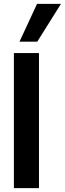

<svg xmlns="http://www.w3.org/2000/svg" viewBox="-20 -975 336 995"><path d="M52 0V-700H182V0ZM81 -759 172 -955H296L173 -759Z"/></svg>

Font: Host Grotesk Light
Style: Bold
Weight: 700
Version: Version 1.003